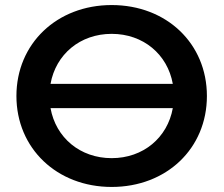

<svg xmlns="http://www.w3.org/2000/svg" viewBox="-20 -730 885 760"><path d="M422 -710C205 -710 45 -557 45 -350C45 -143 205 10 422 10C639 10 799 -142 799 -350C799 -558 639 -710 422 -710ZM422 -596C547 -596 643 -515 664 -398H180C201 -515 297 -596 422 -596ZM422 -104C297 -104 201 -185 180 -302H664C643 -185 547 -104 422 -104Z"/></svg>

Font: Talent
Style: Bold
Weight: 600
Designer: Mike Powis
Version: Version 1.001;hotconv 1.0.109;makeotfexe 2.5.65596